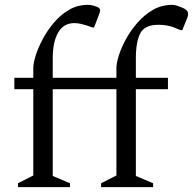

<svg xmlns="http://www.w3.org/2000/svg" viewBox="-20 -770 794 790"><path d="M54 0V-16L117 -48V-403H39V-450H117V-490Q117 -510 127 -542Q137 -574 156 -609.5Q175 -645 202 -677Q229 -709 264 -729.5Q299 -750 341 -750Q354 -750 364 -747Q374 -744 379 -742Q392 -737 392 -727Q392 -721 387 -709L367 -657H360L341 -664Q328 -668 314 -671.5Q300 -675 286 -675Q242 -675 219.5 -636.5Q197 -598 197 -530V-450H459V-490Q459 -510 469 -542Q479 -574 498.5 -609.5Q518 -645 546 -677Q574 -709 609.5 -729.5Q645 -750 688 -750Q697 -750 707 -747Q717 -744 724 -741Q754 -730 754 -713Q754 -704 750 -695L730 -646H723L696 -657Q668 -668 631 -668Q576 -668 557.5 -633.5Q539 -599 539 -530V-450H671V-403H539V-46L610 -16V0H396V-16L459 -48V-403H197V-46L268 -16V0Z"/></svg>

Font: Spectral
Style: Regular
Weight: 400
Designer: Jean-Baptiste Levee
Foundry: Production Type
Version: Version 2.001